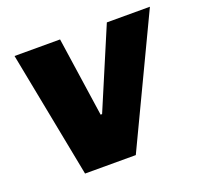

<svg xmlns="http://www.w3.org/2000/svg" viewBox="-96 -620 769 729"><g transform="rotate(-20 289.0 -255.5)"><path d="M130 0 31 -511H215L262 -190H268L404 -511H578L335 0Z"/></g></svg>

Font: Chivo Medium ExtraBold
Style: Italic
Weight: 800
Italic angle: -8.05°
Version: Version 2.002